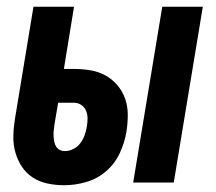

<svg xmlns="http://www.w3.org/2000/svg" viewBox="-20 -540 640 568"><path d="M374 0 460 -520H580L494 0ZM170 8Q145 8 121 3Q97 -2 77.5 -14.5Q58 -27 45 -46.5Q32 -66 25.5 -89Q19 -112 19.5 -137Q20 -162 24 -187L79 -520H199L169 -336H199Q224 -336 248 -332Q272 -328 292.5 -316.5Q313 -305 328 -287Q343 -269 350.5 -247Q358 -225 358 -200Q358 -175 354 -150Q349 -119 334.5 -87.5Q320 -56 294 -33.5Q268 -11 235 -1.5Q202 8 170 8ZM172 -93Q185 -93 197.5 -99.5Q210 -106 218 -117Q226 -128 230.5 -140.5Q235 -153 237 -166Q239 -178 239 -190Q239 -202 234.5 -212.5Q230 -223 220.5 -229.5Q211 -236 199 -236H152L141 -171Q140 -162 139 -154Q138 -146 138.5 -137.5Q139 -129 140.5 -121Q142 -113 146 -106.5Q150 -100 157 -96.5Q164 -93 172 -93Z"/></svg>

Font: Iosevka SS04 Extended
Style: Bold Italic
Weight: 700
Width: 7
Italic angle: -9°
Monospace: yes
Designer: Belleve Invis
Foundry: Belleve Invis
Version: Version 19.0.0; ttfautohint (v1.8.4)